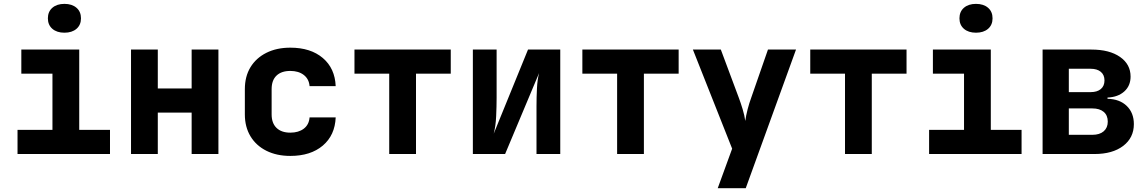

<svg xmlns="http://www.w3.org/2000/svg" viewBox="-20 -811 6040 1011"><path d="M72.3 0V-127H256.2V-423H92.3V-550H397.2V-127H559.2V0ZM319.2 -638.8Q279.5 -638.8 255.8 -659.2Q232.1 -679.7 232.1 -714.5Q232.1 -749.6 255.8 -770.1Q279.5 -790.6 319.2 -790.6Q359 -790.6 382.7 -770.1Q406.4 -749.6 406.4 -714.5Q406.4 -679.7 382.7 -659.2Q359 -638.8 319.2 -638.8Z M669.9 0V-550H810.9V-345.1H989.1V-550H1130.1V0H989.1V-218.1H810.9V0Z M1508.8 10Q1436.9 10 1382.7 -17.1Q1328.6 -44.2 1298.9 -93.4Q1269.3 -142.6 1269.3 -208.5V-341.5Q1269.3 -408.4 1298.9 -457.1Q1328.6 -505.8 1382.7 -532.9Q1436.9 -560 1508.8 -560Q1615.7 -560 1679.8 -505.6Q1743.8 -451.2 1747.6 -357.3H1610.1Q1607.1 -395 1579.6 -416.3Q1552.1 -437.5 1508.8 -437.5Q1461.7 -437.5 1436 -412.9Q1410.3 -388.4 1410.3 -341.7V-208.5Q1410.3 -162.6 1436 -137.6Q1461.7 -112.5 1508.8 -112.5Q1552.1 -112.5 1579.6 -133.4Q1607.1 -154.3 1610.1 -192.7H1747.6Q1743.8 -98.8 1679.8 -44.4Q1615.7 10 1508.8 10Z M2029.5 0V-423H1846.5V-550H2353.5V-423H2170.5V0Z M2469.9 0V-550H2595V-297.3Q2595 -251.8 2592.6 -199.4Q2590.3 -147 2579.7 -107L2760.3 -550H2930.1V0H2805V-252.8Q2805 -298.5 2807.4 -345.4Q2809.7 -392.2 2818.6 -426.3L2639.7 0Z M3229.5 0V-423H3046.5V-550H3553.5V-423H3370.5V0Z M3759.3 180 3835.2 -28.1 3628.5 -550H3775.6L3870.8 -294.9Q3880.5 -269 3890.5 -236Q3900.5 -202.9 3904.3 -174.2Q3908.2 -202.9 3916.8 -236Q3925.5 -269 3935.1 -294.9L4023.8 -550H4171.5L3906.8 180Z M4429.5 0V-423H4246.5V-550H4753.5V-423H4570.5V0Z M4872.3 0V-127H5056.2V-423H4892.3V-550H5197.2V-127H5359.2V0ZM5119.2 -638.8Q5079.5 -638.8 5055.8 -659.2Q5032.1 -679.7 5032.1 -714.5Q5032.1 -749.6 5055.8 -770.1Q5079.5 -790.6 5119.2 -790.6Q5159 -790.6 5182.7 -770.1Q5206.4 -749.6 5206.4 -714.5Q5206.4 -679.7 5182.7 -659.2Q5159 -638.8 5119.2 -638.8Z M5469.9 0V-550H5727.1Q5821.9 -550 5877.6 -511.3Q5933.2 -472.6 5933.2 -407.8Q5933.2 -359.2 5900 -329.4Q5866.8 -299.6 5811.7 -297.3V-290.8Q5876 -289.3 5913.2 -253Q5950.5 -216.7 5950.5 -157.5Q5950.5 -85.7 5894.4 -42.8Q5838.3 0 5742.8 0ZM5608 -101.1H5731.8Q5770.3 -101.1 5791.7 -119.7Q5813.1 -138.3 5813.1 -170.6Q5813.1 -203.7 5791.7 -221.9Q5770.3 -240.1 5731.8 -240.1H5608ZM5608 -325.9H5722.8Q5757.2 -325.9 5776.5 -342.1Q5795.8 -358.3 5795.8 -387.5Q5795.8 -416.6 5776.5 -432.7Q5757.2 -448.9 5722.8 -448.9H5608Z"/></svg>

Font: JetBrains Mono
Style: Regular
Weight: 400
Monospace: yes
Designer: Philipp Nurullin, Konstantin Bulenkov
Foundry: JetBrains
Version: Version 2.305